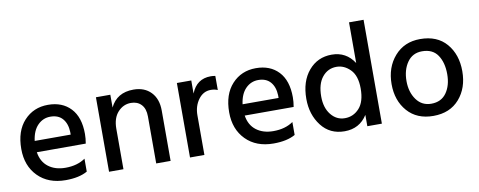

<svg xmlns="http://www.w3.org/2000/svg" viewBox="-62 -992 3208 1287"><g transform="rotate(-10 1542.0 -349.0)"><path d="M447 -27Q391 5 299 5Q181 5 111 -66Q41 -137 41 -252Q41 -374 105 -443.5Q169 -513 268 -513Q365 -513 422 -452.5Q479 -392 479 -278Q479 -247 473 -213H140Q150 -147 196 -112Q242 -77 312 -77Q393 -77 447 -115ZM270 -432Q220 -432 184 -395.5Q148 -359 139 -290H384V-308Q382 -365 353 -398.5Q324 -432 270 -432Z M1013 0H915V-320Q915 -373 888.5 -401Q862 -429 818 -429Q766 -429 729 -388.5Q692 -348 692 -275V0H594V-507H692V-420Q737 -514 850 -514Q925 -514 969 -468Q1013 -422 1013 -343Z M1243 0H1145V-507H1243V-418Q1280 -512 1376 -512Q1390 -512 1407 -509V-413Q1386 -422 1360 -422Q1309 -422 1276 -377Q1243 -332 1243 -270Z M1862 -27Q1806 5 1714 5Q1596 5 1526 -66Q1456 -137 1456 -252Q1456 -374 1520 -443.5Q1584 -513 1683 -513Q1780 -513 1837 -452.5Q1894 -392 1894 -278Q1894 -247 1888 -213H1555Q1565 -147 1611 -112Q1657 -77 1727 -77Q1808 -77 1862 -115ZM1685 -432Q1635 -432 1599 -395.5Q1563 -359 1554 -290H1799V-308Q1797 -365 1768 -398.5Q1739 -432 1685 -432Z M2082 -249Q2082 -173 2119.5 -126Q2157 -79 2214 -79Q2272 -79 2312 -123Q2352 -167 2352 -257Q2352 -344 2310.5 -386Q2269 -428 2217 -428Q2158 -428 2120 -381.5Q2082 -335 2082 -249ZM2451 0H2352V-77Q2299 7 2197 7Q2097 7 2039 -68.5Q1981 -144 1981 -251Q1981 -370 2042 -442Q2103 -514 2199 -514Q2298 -514 2352 -430V-707H2451Z M2801 9Q2689 9 2625 -64Q2561 -137 2561 -249Q2561 -363 2627 -438.5Q2693 -514 2801 -514Q2917 -514 2980 -440.5Q3043 -367 3043 -253Q3043 -139 2978.5 -65Q2914 9 2801 9ZM2663 -252Q2663 -177 2700 -125.5Q2737 -74 2801 -74Q2869 -74 2904.5 -124Q2940 -174 2940 -251Q2940 -330 2906 -380.5Q2872 -431 2800 -431Q2735 -431 2699 -379.5Q2663 -328 2663 -252Z"/></g></svg>

Font: Hind Siliguri Medium
Style: Regular
Weight: 500
Designer: Jyotish Sonowal
Foundry: Indian Type Foundry
Version: Version 1.001;PS 1.0;hotconv 1.0.86;makeotf.lib2.5.63406; tt